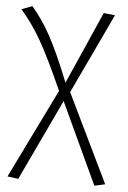

<svg xmlns="http://www.w3.org/2000/svg" viewBox="-53 -569 540 809"><g transform="rotate(5 217.5 -164.5)"><path d="M422 191 377 201 217 -143 55 200 9 194 194 -184Q133 -321 93 -390.5Q53 -460 6 -513L51 -530Q95 -479 131 -413.5Q167 -348 218 -221L353 -527L401 -522L241 -183Z"/></g></svg>

Font: FiraGO ExtraLight
Style: Regular
Weight: 200
Designer: bBox Type
Foundry: bBox Type GmbH
Version: Version 1.001